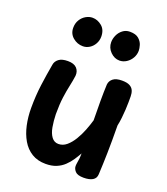

<svg xmlns="http://www.w3.org/2000/svg" viewBox="-148 -916 899 1031"><g transform="rotate(20 301.0 -400.0)"><path d="M233 12Q187 12 153.5 -8.5Q120 -29 99 -65Q78 -101 68 -147Q58 -193 58 -243Q58 -314 66.5 -377.5Q75 -441 86 -502Q89 -521 106.5 -534.5Q124 -548 158 -548Q193 -548 209 -531Q225 -514 223 -488Q219 -458 212 -426.5Q205 -395 199.5 -355Q194 -315 194 -258Q195 -219 201 -185.5Q207 -152 222 -132Q237 -112 261 -112Q287 -112 308 -130Q329 -148 346 -176Q363 -204 375.5 -236Q388 -268 396 -296Q395 -353 395 -405.5Q395 -458 397 -501Q399 -522 416 -535.5Q433 -549 467 -549Q496 -549 511.5 -540.5Q527 -532 533 -517.5Q539 -503 539 -485Q539 -471 539 -451Q539 -431 537.5 -408Q536 -385 533.5 -361Q531 -337 526 -314Q527 -223 525.5 -156.5Q524 -90 521 -33Q520 -10 501.5 1Q483 12 450 12Q415 12 402 -2.5Q389 -17 389 -32Q389 -42 391 -52.5Q393 -63 394.5 -76.5Q396 -90 396 -107Q385 -87 371 -66Q357 -45 338 -27Q319 -9 293.5 1.5Q268 12 233 12ZM205 -650Q173 -650 148 -671Q123 -692 123 -726Q123 -752 135 -771.5Q147 -791 165.5 -801.5Q184 -812 203 -812Q232 -812 256.5 -791.5Q281 -771 281 -732Q281 -710 270.5 -691Q260 -672 242.5 -661Q225 -650 205 -650ZM416 -645Q387 -645 364 -668Q341 -691 341 -723Q341 -743 350 -763Q359 -783 376.5 -796.5Q394 -810 417 -810Q451 -810 468 -795Q485 -780 490.5 -761.5Q496 -743 496 -730Q496 -708 485 -688.5Q474 -669 455.5 -657Q437 -645 416 -645Z"/></g></svg>

Font: Playpen Sans SemiBold
Style: Regular
Weight: 600
Designer: Laura Meseguer, Veronika Burian, José Scaglione
Foundry: TypeTogether
Version: Version 1.001